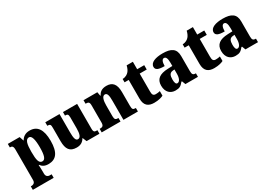

<svg xmlns="http://www.w3.org/2000/svg" viewBox="15 -1611 3898 2783"><g transform="rotate(-30 1964.0 -219.5)"><path d="M8 222H357V163H323C307 163 265 155 265 99V63C265 22 263 -14 261 -47H267C294 -9 331 13 393 13C522 13 588 -71 588 -264C588 -459 520 -546 395 -546C323 -546 278 -512 252 -466H248L225 -536H27V-477H31C62 -477 82 -468 82 -405V102C82 156 38 163 23 163H8ZM336 -66C280 -66 265 -127 265 -265C265 -389 280 -466 339 -466C385 -466 405 -391 405 -262C405 -128 385 -66 336 -66Z M868 10C935 10 977 -18 1004 -66H1009L1036 0H1251V-59H1239C1207 -59 1187 -63 1187 -120V-536H950V-477H954C986 -477 1004 -472 1004 -417V-233C1004 -142 987 -86 943 -86C902 -86 892 -139 892 -230V-536H654V-477H657C705 -477 709 -462 709 -405V-189C709 -55 753 10 868 10Z M1289 0H1604V-59H1600C1559 -59 1541 -69 1541 -124V-303C1541 -382 1555 -454 1603 -454C1643 -454 1653 -405 1653 -320V0H1895V-59H1891C1849 -59 1836 -68 1836 -129V-359C1836 -493 1784 -551 1684 -551C1601 -551 1565 -514 1542 -470H1537L1525 -536H1294V-477H1298C1339 -477 1358 -468 1358 -413V-127C1358 -68 1335 -59 1293 -59H1289Z M2166 10C2244 10 2296 -9 2318 -21V-97C2298 -91 2272 -88 2247 -88C2202 -88 2192 -112 2192 -167V-463H2310V-536H2192V-661H2088C2079 -619 2062 -586 2045 -567C2027 -546 1992 -520 1939 -519V-463H2008V-150C2008 -32 2069 10 2166 10Z M2522 10C2589 10 2615 -7 2657 -59H2667L2690 0H2900V-59H2896C2854 -59 2840 -75 2840 -129V-382C2840 -506 2768 -551 2624 -551C2509 -551 2413 -520 2413 -445C2413 -395 2460 -376 2560 -376C2560 -447 2579 -483 2608 -483C2641 -483 2657 -449 2657 -375V-322L2581 -319C2442 -314 2373 -264 2373 -155C2373 -43 2440 10 2522 10ZM2596 -68C2571 -68 2560 -98 2560 -151C2560 -220 2577 -255 2629 -260L2658 -263V-191C2658 -117 2634 -68 2596 -68Z M3171 10C3249 10 3301 -9 3323 -21V-97C3303 -91 3277 -88 3252 -88C3207 -88 3197 -112 3197 -167V-463H3315V-536H3197V-661H3093C3084 -619 3067 -586 3050 -567C3032 -546 2997 -520 2944 -519V-463H3013V-150C3013 -32 3074 10 3171 10Z M3527 10C3594 10 3620 -7 3662 -59H3672L3695 0H3905V-59H3901C3859 -59 3845 -75 3845 -129V-382C3845 -506 3773 -551 3629 -551C3514 -551 3418 -520 3418 -445C3418 -395 3465 -376 3565 -376C3565 -447 3584 -483 3613 -483C3646 -483 3662 -449 3662 -375V-322L3586 -319C3447 -314 3378 -264 3378 -155C3378 -43 3445 10 3527 10ZM3601 -68C3576 -68 3565 -98 3565 -151C3565 -220 3582 -255 3634 -260L3663 -263V-191C3663 -117 3639 -68 3601 -68Z"/></g></svg>

Font: Noto Serif Devanagari SemiCondensed Black
Style: Regular
Weight: 900
Width: 4
Designer: Universal Thirst, Indian Type Foundry and the Monotype Design Team
Foundry: Monotype Imaging Inc.
Version: Version 2.004